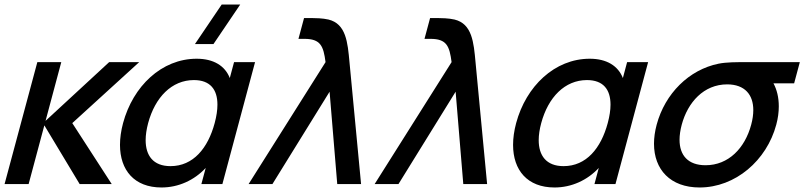

<svg xmlns="http://www.w3.org/2000/svg" viewBox="-23 -815 3561 850"><path d="M-2.8 0H103.7L173.3 -260L329.7 0H471.7L297 -270L593.3 -540H460.3L178.7 -280L248.3 -540H142.3Z M1040.5 -795H958.5L840.1 -620H922.1ZM1013.2 -540 994.3 -469.5C973.3 -523.5 922.7 -555 847.7 -555C692.7 -555 565.7 -433.5 521.8 -270C512.7 -235.9 508.2 -203.5 508.2 -173.6C508.2 -61.9 571.3 15 692 15C767 15 837.1 -17 887.7 -71.5L868.5 0H961.5L1106.2 -540ZM731.8 -79.5C654.8 -79.5 621.8 -126.7 621.8 -194.5C621.8 -217.5 625.6 -242.8 632.7 -269.5C663.5 -384.5 737.4 -460.5 835.4 -460.5C907.7 -460.5 939.6 -418.5 939.6 -351.8C939.6 -327.6 935.5 -300.3 927.5 -270.5C897.5 -158.5 832.3 -79.5 731.8 -79.5Z M1077.5 0H1183L1436.1 -409L1470 0H1575.5L1524.2 -540C1516.2 -627.5 1509.1 -709.5 1431.2 -728.5C1405.8 -734.5 1371 -735 1359 -735H1323L1298.3 -643H1324.3C1396.3 -643 1408.9 -611.5 1418.2 -540Z M1635.5 0H1741L1994.1 -409L2028 0H2133.5L2082.2 -540C2074.2 -627.5 2067.1 -709.5 1989.2 -728.5C1963.8 -734.5 1929 -735 1917 -735H1881L1856.3 -643H1882.3C1954.3 -643 1966.9 -611.5 1976.2 -540Z M2753.3 -540 2734.5 -469.5C2713.4 -523.5 2662.9 -555 2587.9 -555C2432.9 -555 2305.8 -433.5 2262 -270C2252.9 -235.9 2248.4 -203.5 2248.4 -173.6C2248.4 -61.9 2311.4 15 2432.1 15C2507.1 15 2577.2 -17 2627.8 -71.5L2608.7 0H2701.7L2846.3 -540ZM2472 -79.5C2395 -79.5 2361.9 -126.7 2361.9 -194.5C2361.9 -217.5 2365.7 -242.8 2372.9 -269.5C2403.7 -384.5 2477.5 -460.5 2575.5 -460.5C2647.9 -460.5 2679.8 -418.5 2679.8 -351.8C2679.8 -327.6 2675.6 -300.3 2667.6 -270.5C2637.6 -158.5 2572.5 -79.5 2472 -79.5Z M3517.9 -540H3289.4C3235.9 -540 3192.9 -540 3158 -533C3027.4 -506.5 2921.1 -401 2884.1 -263C2876.2 -233.4 2872.3 -205.1 2872.3 -178.7C2872.3 -64.5 2944.6 15 3074.1 15C3232.6 15 3371.2 -104.5 3413.6 -263C3421.3 -291.6 3424.8 -318.9 3424.8 -344.2C3424.8 -383.6 3416.3 -418.3 3401.2 -446H3492.7ZM3100.5 -83.5C3023.5 -83.5 2985.4 -126.9 2985.4 -196.2C2985.4 -216.4 2988.7 -238.8 2995.1 -263C3021.7 -362 3092.5 -441.5 3196.5 -441.5C3274.7 -441.1 3311.9 -395.6 3311.9 -327.5C3311.9 -307.7 3308.8 -286 3302.6 -263C3274.9 -159.5 3202.5 -83.5 3100.5 -83.5Z"/></svg>

Font: Manrope
Style: SemiBoldItalic
Weight: 600
Italic angle: -15°
Designer: Mikhail Sharanda
Foundry: Mikhail Sharanda
Version: Version 4.502;hotconv 1.0.109;makeotfexe 2.5.65596